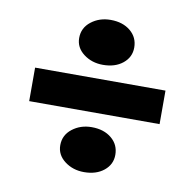

<svg xmlns="http://www.w3.org/2000/svg" viewBox="-69 -674 739 728"><g transform="rotate(10 300.0 -310.0)"><path d="M300 -17Q257 -17 225.5 -41Q194 -65 194 -102Q194 -141 225.5 -165.5Q257 -190 300 -190Q347 -190 376.5 -165.5Q406 -141 406 -102Q406 -65 376.5 -41Q347 -17 300 -17ZM300 -430Q257 -430 225.5 -454Q194 -478 194 -515Q194 -554 225.5 -578.5Q257 -603 300 -603Q347 -603 376.5 -578.5Q406 -554 406 -515Q406 -478 376.5 -454Q347 -430 300 -430ZM551 -375V-246H49V-375Z"/></g></svg>

Font: BioRhyme ExtraBold ExtraBold
Style: Regular
Weight: 800
Version: Version 1.600;gftools[0.9.33]